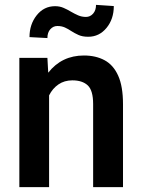

<svg xmlns="http://www.w3.org/2000/svg" viewBox="-20 -765 583 785"><path d="M214.4 -658.7Q197.8 -658.7 185.8 -645.5Q173.8 -632.3 173.8 -609.4L100.6 -613.3Q100.6 -665.5 130.1 -702.6Q159.7 -739.7 205.1 -739.7Q224.1 -739.7 239.7 -732.9Q255.4 -726.1 270 -717.3Q284.2 -709 299.1 -702.4Q314 -695.8 331.5 -695.8Q348.6 -695.8 360.6 -709.2Q372.6 -722.7 372.6 -745.1L445.3 -740.2Q445.3 -687 415.5 -650.9Q385.7 -614.7 340.8 -614.7Q316.9 -614.7 300.8 -622.1Q284.7 -629.4 271 -638.2Q258.8 -646.5 245.4 -652.6Q231.9 -658.7 214.4 -658.7ZM323.2 -538.1Q371.6 -538.1 407.5 -518.8Q443.4 -499.5 463.1 -455.8Q482.9 -412.1 482.9 -338.9V0H360.8V-339.8Q360.8 -395 338.9 -415.8Q316.9 -436.5 275.9 -436.5Q243.2 -436.5 219 -419.9Q194.8 -403.3 180.7 -375V0H59.1V-528.3H173.8L177.2 -467.8Q232.4 -538.1 323.2 -538.1Z"/></svg>

Font: Robert Sans
Style: Bold
Weight: 700
Designer: Christian Robertson (extended by Adam Twardoch)
Foundry: Google
Version: Version 12.135;April 2, 2019;FontCreator 11.5.0.2425 64-bit;